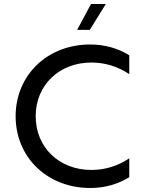

<svg xmlns="http://www.w3.org/2000/svg" viewBox="-20 -930 715 958"><path d="M430 8C501 8 568 -10 625 -46V-140C570 -103 506 -82 436 -82C276 -82 158 -194 158 -350C158 -506 276 -618 436 -618C506 -618 570 -597 625 -560V-654C571 -688 504 -708 430 -708C216 -708 58 -555 58 -350C58 -145 216 8 430 8ZM365 -781H428L508 -910H434Z"/></svg>

Font: Chess Sans Medium
Style: Regular
Weight: 500
Designer: Wolf Bōese
Foundry: Wolf Bōese
Version: Version 7.223;Glyphs 3.3 (3306)